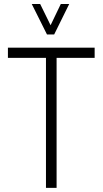

<svg xmlns="http://www.w3.org/2000/svg" viewBox="-20 -916 501 936"><path d="M134.8 -896.5H175.8L226.6 -793L276.4 -896.5H317.4L244.1 -748H209ZM18.6 -633.8V-683.6H441.4V-633.8H255.9V0H204.1V-633.8Z"/></svg>

Font: Post No Bills Colombo
Style: Regular
Weight: 500
Designer: Kosala Senevirathne, Siva Puranthara, Lasantha Premarathna, Tharique Azeez
Foundry: Mooniak
Version: Version 1.220 ; ttfautohint (v1.5)